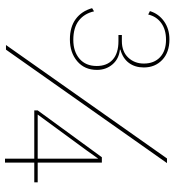

<svg xmlns="http://www.w3.org/2000/svg" viewBox="16 -726 714 787"><g transform="rotate(90 373.5 -333.0)"><path d="M257 -565Q257 -529 238.5 -504Q220 -479 184 -469V-467Q222 -463 244.5 -436.5Q267 -410 267 -373Q267 -322 231.5 -292Q196 -262 142 -262Q91 -262 58.5 -286Q26 -310 14 -353L27 -361Q36 -321 65 -298.5Q94 -276 144 -276Q192 -276 221.5 -301.5Q251 -327 251 -372Q251 -414 225 -437.5Q199 -461 149 -461H124V-475H149Q192 -475 216.5 -501Q241 -527 241 -565Q241 -607 215 -631.5Q189 -656 143 -656Q102 -656 75 -636.5Q48 -617 40 -583L26 -590Q37 -626 68 -648Q99 -670 142 -670Q195 -670 226 -640.5Q257 -611 257 -565ZM630 -660H649L184 0H165ZM728 -116H647V4H631V-116H433V-130L625 -393H647V-130H728ZM631 -130V-335V-377H630L598 -332L450 -130Z"/></g></svg>

Font: Work Sans Hairline
Style: Regular
Weight: 400
Designer: Wei Huang
Foundry: Wei Huang
Version: Version 1.032